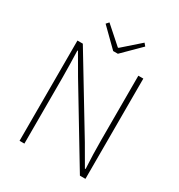

<svg xmlns="http://www.w3.org/2000/svg" viewBox="-212 -1064 1120 1204"><g transform="rotate(30 348.0 -462.5)"><path d="M110 0H145V-473C145 -542 143 -604 141 -672H145L228 -529L547 0H587V-726H551V-259C551 -191 553 -124 557 -54H552L469 -197L149 -726H110ZM337 -781H371L497 -906L481 -925L356 -815H351L227 -925L210 -906Z"/></g></svg>

Font: Noto Sans T Chinese Thin
Style: Regular
Weight: 100
Designer: Ryoko NISHIZUKA (kana & ideographs); Paul D. Hunt (Latin, Greek & Cyrillic); Wenlong ZHANG (bopomofo); Sandoll Communica
Foundry: Adobe Systems Incorporated
Version: Version 1.000;PS 1;hotconv 1.0.78;makeotf.lib2.5.61930